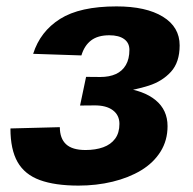

<svg xmlns="http://www.w3.org/2000/svg" viewBox="-20 -568 602 600"><path d="M225.4 12Q151.8 12 104.5 -5.3Q57.2 -22.6 34.9 -61.7Q12.6 -100.8 12.6 -166.6L167 -170.6Q167 -135.4 186.4 -117.3Q205.8 -99.2 247.2 -99.2Q278.6 -99.2 302.5 -107.8Q326.4 -116.4 339.8 -134.6Q353.2 -152.8 353.2 -180.8Q353.2 -208.2 332.5 -223.6Q311.8 -239 275 -238.6L230.2 -238.2L249 -327.8L293.4 -327.4Q321.8 -327.4 342 -336.6Q362.2 -345.8 373.3 -364.8Q384.4 -383.8 384.4 -412.2Q384.4 -434 367.9 -445.9Q351.4 -457.8 321.6 -457.8Q285.8 -457.8 264.7 -441.7Q243.6 -425.6 234.4 -394.8L83.6 -399.8Q105.8 -469.8 167.8 -508.9Q229.8 -548 344 -548Q436.6 -548 489 -515.8Q541.4 -483.6 541.4 -426.2Q541.4 -373.4 514.2 -343.6Q487 -313.8 444.7 -300.3Q402.4 -286.8 355.8 -281L359.8 -294Q429 -285.8 466.3 -255Q503.6 -224.2 503.6 -173.8Q503.6 -129 481.5 -93.9Q459.4 -58.8 420.8 -35.6Q382.2 -12.4 331.8 -0.2Q281.4 12 225.4 12Z"/></svg>

Font: Geist
Style: Italic
Weight: 400
Italic angle: -12°
Designer: Basement.studio, Andrés Briganti, Mateo Zaragoza
Foundry: Basement.studio, Vercel, Andrés Briganti, Guido Ferreyra, Mateo Zaragoza
Version: Version 1.500